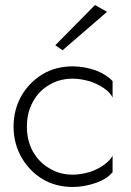

<svg xmlns="http://www.w3.org/2000/svg" viewBox="-20 -734 522 764"><path d="M111 -131Q87 -174 87 -230Q87 -286 111 -329Q134 -372 177 -397Q218 -421 270 -421Q301 -421 339 -410Q371 -399 395 -382Q418 -366 428 -346V-411Q407 -435 364 -453Q315 -470 270 -470Q202 -470 150 -439Q98 -408 66 -354Q34 -298 34 -230Q34 -163 66 -107Q98 -52 150 -21Q202 10 270 10Q315 10 364 -7Q407 -23 428 -49V-114Q418 -96 395 -79Q371 -61 339 -50Q301 -39 270 -39Q217 -39 177 -64Q135 -88 111 -131ZM406 -687 358 -714 200 -554 229 -534Z"/></svg>

Font: NM-font
Style: Light
Weight: 500
Designer: ""
Foundry: ""
Version: ""